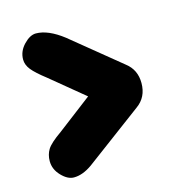

<svg xmlns="http://www.w3.org/2000/svg" viewBox="-83 -566 612 656"><g transform="rotate(-15 223.0 -237.5)"><path d="M165 -7Q131 17 100 17Q78 17 56 -6Q34 -29 34 -58Q34 -81 45 -99Q56 -117 96 -145L218 -238L99 -336Q64 -363 50 -380.5Q36 -398 36 -417Q36 -446 58 -469Q80 -492 101 -492Q144 -492 197 -451L371 -309Q406 -282 406 -235Q406 -185 368 -158Z"/></g></svg>

Font: Coiny
Style: Regular
Weight: 400
Version: Version 001.001